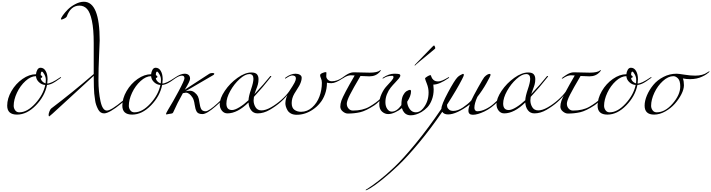

<svg xmlns="http://www.w3.org/2000/svg" viewBox="-20 -1288 8106 2188"><path d="M450 -400 444 -402Q444 -381 460.5 -362.5Q477 -344 500 -338Q502 -351 502 -371Q502 -376 502 -382Q502 -410 485 -441Q468 -472 458 -472Q444 -472 444 -432Q450 -430 456 -424Q462 -418 462 -413Q462 -408 457 -404Q452 -400 450 -400ZM496 -320Q456 -322 424.5 -351Q393 -380 390 -420Q331 -420 270.5 -365Q210 -310 173 -231Q136 -152 136 -82Q136 -55 152.5 -31.5Q169 -8 200 -8Q290 -8 381.5 -108Q473 -208 496 -320ZM585 -342Q550 -323 516 -320Q491 -192 388.5 -87Q286 18 174 18Q62 18 62 -84Q62 -166 110.5 -250Q159 -334 236 -388Q313 -442 390 -442Q392 -467 405 -491.5Q418 -516 442 -516Q479 -516 500.5 -479Q522 -442 522 -384Q522 -368 518 -336Q563 -336 662 -404Q671 -410 673.5 -410Q676 -410 676 -406Q676 -402 669.5 -398Q663 -394 644.5 -380.5Q626 -367 614.5 -359.5Q603 -352 585 -342Z M1166 4Q1122 4 1098 -42Q1070 -96 1064 -144.5Q1058 -193 1054 -221Q1051 -250 1050 -294Q1048 -383 1048 -424Q827 -222 686.5 -92Q546 38 542 38Q534 38 534 21.5Q534 5 543.5 -19Q553 -43 564 -52Q807 -236 1048 -444V-798Q1048 -954 1027.5 -1051Q1007 -1148 972 -1186Q937 -1224 886 -1224Q785 -1224 740 -1098Q736 -1089 714 -1077.5Q692 -1066 683 -1066Q674 -1066 674 -1068Q674 -1082 696.5 -1114Q719 -1146 753.5 -1180.5Q788 -1215 838.5 -1241.5Q889 -1268 936 -1268Q1116 -1268 1116 -826Q1116 -804 1109 -654Q1102 -504 1102 -373.5Q1102 -243 1125 -135.5Q1148 -28 1198 -28Q1245 -28 1382 -142Q1449 -201 1480 -248Q1484 -254 1488 -254Q1492 -254 1492 -251Q1492 -248 1490 -244Q1427 -162 1362 -108Q1225 4 1166 4Z M1762 -400 1756 -402Q1756 -381 1772.5 -362.5Q1789 -344 1812 -338Q1814 -351 1814 -371Q1814 -376 1814 -382Q1814 -410 1797 -441Q1780 -472 1770 -472Q1756 -472 1756 -432Q1762 -430 1768 -424Q1774 -418 1774 -413Q1774 -408 1769 -404Q1764 -400 1762 -400ZM1808 -320Q1768 -322 1736.5 -351Q1705 -380 1702 -420Q1643 -420 1582.5 -365Q1522 -310 1485 -231Q1448 -152 1448 -82Q1448 -55 1464.5 -31.5Q1481 -8 1512 -8Q1602 -8 1693.5 -108Q1785 -208 1808 -320ZM1897 -342Q1862 -323 1828 -320Q1803 -192 1700.5 -87Q1598 18 1486 18Q1374 18 1374 -84Q1374 -166 1422.5 -250Q1471 -334 1548 -388Q1625 -442 1702 -442Q1704 -467 1717 -491.5Q1730 -516 1754 -516Q1791 -516 1812.5 -479Q1834 -442 1834 -384Q1834 -368 1830 -336Q1875 -336 1974 -404Q1983 -410 1985.5 -410Q1988 -410 1988 -406Q1988 -402 1981.5 -398Q1975 -394 1956.5 -380.5Q1938 -367 1926.5 -359.5Q1915 -352 1897 -342Z M2084 -448Q2113 -448 2129.5 -433.5Q2146 -419 2146 -391Q2146 -363 2086 -266L2366 -448Q2379 -456 2400.5 -456Q2422 -456 2422 -447.5Q2422 -439 2410 -432Q2333 -386 2094 -248Q2118 -254 2145.5 -254Q2173 -254 2198.5 -233.5Q2224 -213 2235.5 -190Q2247 -167 2253 -119.5Q2259 -72 2272.5 -46Q2286 -20 2323 -20Q2360 -20 2460.5 -112.5Q2561 -205 2590 -248Q2594 -254 2598 -254Q2602 -254 2602 -251Q2602 -248 2600 -244Q2539 -165 2437.5 -76.5Q2336 12 2286.5 12Q2237 12 2221 -16.5Q2205 -45 2198 -97Q2191 -149 2174 -176Q2138 -232 2098 -232Q2094 -232 2064 -226Q2001 -115 1952 -4Q1947 5 1930 7Q1913 9 1908 10Q1904 10 1898 12Q1884 16 1878 16Q1872 16 1872 12Q1872 1 1898 -42Q1950 -126 2016 -249.5Q2082 -373 2082 -396Q2082 -426 2054 -426Q2024 -426 1982 -398Q1973 -392 1970.5 -392Q1968 -392 1968 -396Q1968 -400 1974 -404Q2038 -448 2084 -448Z M2812 -120Q2685 4 2572 4Q2533 4 2508.5 -27Q2484 -58 2484 -100Q2484 -167 2542 -253Q2600 -339 2686 -400.5Q2772 -462 2844 -462Q2891 -462 2908.5 -441Q2926 -420 2926 -386Q2926 -352 2918.5 -325Q2911 -298 2898 -266Q2885 -234 2880 -216Q2986 -328 3056 -416Q3058 -422 3064 -422Q3070 -422 3072 -420Q3072 -416 3070 -414Q2977 -295 2874 -184Q2870 -160 2870 -144Q2870 -102 2892 -66Q2914 -30 2960 -30Q3006 -30 3066.5 -64Q3127 -98 3186 -150Q3245 -202 3276 -248Q3280 -254 3284 -254Q3288 -254 3288 -251Q3288 -248 3286 -244Q3232 -172 3178.5 -125Q3125 -78 3055 -37Q2985 4 2916 4Q2869 4 2842 -31.5Q2815 -67 2812 -120ZM2812 -146Q2814 -192 2841 -270.5Q2868 -349 2868 -390Q2868 -444 2822 -444Q2774 -444 2711.5 -388Q2649 -332 2604.5 -252Q2560 -172 2560 -108Q2560 -34 2624 -34Q2656 -34 2708 -65.5Q2760 -97 2812 -146Z M3700 -460 3698 -418Q3698 -399 3715.5 -380.5Q3733 -362 3762 -362Q3822 -362 3882 -404Q3891 -410 3893.5 -410Q3896 -410 3896 -406Q3896 -402 3890 -398Q3806 -340 3756 -340Q3727 -340 3706 -346Q3706 -277 3684 -216Q3662 -155 3626 -113Q3592 -71 3546 -40Q3458 20 3362 20Q3323 20 3296 6Q3268 -10 3256 -32Q3232 -74 3232 -112Q3232 -169 3276 -248Q3322 -317 3337 -346.5Q3352 -376 3352 -393.5Q3352 -411 3341.5 -419.5Q3331 -428 3309 -428Q3287 -428 3242 -398Q3233 -392 3230.5 -392Q3228 -392 3228 -396Q3228 -400 3234 -404Q3293 -448 3348 -448Q3376 -448 3397 -436Q3418 -424 3418 -401Q3418 -378 3408.5 -352Q3399 -326 3389 -309Q3379 -292 3359.5 -261Q3340 -230 3334 -220Q3304 -168 3304 -113.5Q3304 -59 3335.5 -36.5Q3367 -14 3410 -14Q3482 -14 3537.5 -64Q3593 -114 3620.5 -188.5Q3648 -263 3648 -344Q3648 -373 3638 -394.5Q3628 -416 3628 -430.5Q3628 -445 3653 -455.5Q3678 -466 3689 -466Q3700 -466 3700 -460Z M4012 -464 4192 -460Q4280 -460 4311 -486Q4316 -490 4318 -490Q4320 -490 4320 -486.5Q4320 -483 4308 -469Q4264 -418 4190 -418Q4164 -418 4088 -422Q4004 -280 3968 -209Q3932 -138 3932 -106Q3932 -74 3952 -51Q3972 -28 4002 -28Q4114 -28 4190.5 -72.5Q4267 -117 4316 -164.5Q4365 -212 4388 -246Q4392 -252 4396 -252Q4400 -252 4400 -249Q4400 -246 4398 -242Q4355 -185 4311.5 -143.5Q4268 -102 4250 -90Q4150 -24 4083.5 -9Q4017 6 3944 6Q3915 6 3886.5 -17.5Q3858 -41 3858 -72.5Q3858 -104 3870 -140Q3894 -208 4022 -428Q4002 -430 3978 -430Q3937 -430 3886 -394Q3882 -392 3878 -392Q3874 -392 3874 -396Q3874 -400 3922 -432Q3970 -464 4012 -464Z M4450 -424Q4392 -424 4354 -398Q4345 -392 4342.5 -392Q4340 -392 4340 -396Q4340 -400 4346 -404Q4412 -448 4472 -448Q4512 -448 4527 -444Q4542 -440 4542 -427Q4542 -414 4524.5 -392.5Q4507 -371 4482 -345.5Q4457 -320 4432 -289Q4407 -258 4389.5 -214.5Q4372 -171 4372 -124Q4372 -77 4393 -46.5Q4414 -16 4444 -16Q4502 -16 4554 -90Q4554 -166 4575 -204Q4593 -236 4608 -246Q4638 -264 4651 -264Q4664 -264 4664 -246Q4664 -195 4620 -128Q4622 -84 4648.5 -46Q4675 -8 4719.5 -8Q4764 -8 4800 -51Q4864 -127 4864 -234Q4864 -285 4844 -335Q4824 -385 4824 -394Q4824 -401 4849 -416.5Q4874 -432 4886 -432Q4891 -432 4895.5 -414Q4900 -396 4919 -378Q4938 -360 4974.5 -360Q5011 -360 5084 -404Q5093 -410 5095.5 -410Q5098 -410 5098 -406Q5098 -402 5092 -398Q4986 -324 4918 -324Q4922 -292 4922 -270Q4922 -205 4901.5 -151.5Q4881 -98 4851 -66Q4820 -34 4784 -12Q4719 26 4660 26Q4601 26 4572 -26Q4567 -34 4560 -56Q4527 -29 4484 -8.5Q4441 12 4403.5 12Q4366 12 4334 -15.5Q4302 -43 4302 -102Q4302 -161 4327.5 -216Q4353 -271 4383 -303Q4413 -335 4438.5 -364Q4464 -393 4464 -408.5Q4464 -424 4450 -424ZM4710 -552 4904 -752Q4922 -770 4926 -770Q4930 -770 4935 -758.5Q4940 -747 4940 -740Q4940 -733 4932 -728Q4891 -692 4826.5 -640.5Q4762 -589 4718 -550Q4714 -542 4709 -542Q4704 -542 4704 -544Z M5226 -432 5254 -446Q5262 -446 5264 -443.5Q5266 -441 5266 -433Q5266 -424 5244 -382Q5188 -272 5074 -94Q5074 -81 5076.5 -68.5Q5079 -56 5096.5 -40Q5114 -24 5146 -24Q5197 -24 5255 -63Q5313 -102 5350 -142Q5372 -190 5428 -290.5Q5484 -391 5498 -408Q5533 -446 5562 -446Q5570 -446 5570 -434Q5570 -422 5523.5 -339.5Q5477 -257 5420 -184Q5386 -110 5386 -58Q5386 -42 5395 -31Q5404 -20 5418 -20Q5463 -20 5513 -44Q5563 -68 5602.5 -102.5Q5642 -137 5675 -171.5Q5708 -206 5728.5 -230Q5749 -254 5752.5 -254Q5756 -254 5756 -248Q5756 -242 5654 -132Q5581 -56 5501 -18Q5421 20 5369.5 20Q5318 20 5318 -26Q5318 -56 5334 -98Q5182 16 5086 16Q5039 16 5020 -14Q4889 178 4754 340Q4619 502 4518.5 597.5Q4418 693 4333 760.5Q4248 828 4203.5 854Q4159 880 4152.5 880Q4146 880 4146 877.5Q4146 875 4183.5 852Q4221 829 4299.5 768Q4378 707 4476.5 613.5Q4575 520 4718.5 345.5Q4862 171 5010 -48Q5010 -94 5085 -234Q5160 -374 5194 -408Q5210 -424 5226 -432Z M5966 -120Q5839 4 5726 4Q5687 4 5662.5 -27Q5638 -58 5638 -100Q5638 -167 5696 -253Q5754 -339 5840 -400.5Q5926 -462 5998 -462Q6045 -462 6062.5 -441Q6080 -420 6080 -386Q6080 -352 6072.5 -325Q6065 -298 6052 -266Q6039 -234 6034 -216Q6140 -328 6210 -416Q6212 -422 6218 -422Q6224 -422 6226 -420Q6226 -416 6224 -414Q6131 -295 6028 -184Q6024 -160 6024 -144Q6024 -102 6046 -66Q6068 -30 6114 -30Q6160 -30 6220.5 -64Q6281 -98 6340 -150Q6399 -202 6430 -248Q6434 -254 6438 -254Q6442 -254 6442 -251Q6442 -248 6440 -244Q6386 -172 6332.5 -125Q6279 -78 6209 -37Q6139 4 6070 4Q6023 4 5996 -31.5Q5969 -67 5966 -120ZM5966 -146Q5968 -192 5995 -270.5Q6022 -349 6022 -390Q6022 -444 5976 -444Q5928 -444 5865.5 -388Q5803 -332 5758.5 -252Q5714 -172 5714 -108Q5714 -34 5778 -34Q5810 -34 5862 -65.5Q5914 -97 5966 -146Z M6520 -464 6700 -460Q6788 -460 6819 -486Q6824 -490 6826 -490Q6828 -490 6828 -486.5Q6828 -483 6816 -469Q6772 -418 6698 -418Q6672 -418 6596 -422Q6512 -280 6476 -209Q6440 -138 6440 -106Q6440 -74 6460 -51Q6480 -28 6510 -28Q6622 -28 6698.5 -72.5Q6775 -117 6824 -164.5Q6873 -212 6896 -246Q6900 -252 6904 -252Q6908 -252 6908 -249Q6908 -246 6906 -242Q6863 -185 6819.5 -143.5Q6776 -102 6758 -90Q6658 -24 6591.5 -9Q6525 6 6452 6Q6423 6 6394.5 -17.5Q6366 -41 6366 -72.5Q6366 -104 6378 -140Q6402 -208 6530 -428Q6510 -430 6486 -430Q6445 -430 6394 -394Q6390 -392 6386 -392Q6382 -392 6382 -396Q6382 -400 6430 -432Q6478 -464 6520 -464Z M7178 -400 7172 -402Q7172 -381 7188.5 -362.5Q7205 -344 7228 -338Q7230 -351 7230 -371Q7230 -376 7230 -382Q7230 -410 7213 -441Q7196 -472 7186 -472Q7172 -472 7172 -432Q7178 -430 7184 -424Q7190 -418 7190 -413Q7190 -408 7185 -404Q7180 -400 7178 -400ZM7224 -320Q7184 -322 7152.5 -351Q7121 -380 7118 -420Q7059 -420 6998.5 -365Q6938 -310 6901 -231Q6864 -152 6864 -82Q6864 -55 6880.5 -31.5Q6897 -8 6928 -8Q7018 -8 7109.5 -108Q7201 -208 7224 -320ZM7313 -342Q7278 -323 7244 -320Q7219 -192 7116.5 -87Q7014 18 6902 18Q6790 18 6790 -84Q6790 -166 6838.5 -250Q6887 -334 6964 -388Q7041 -442 7118 -442Q7120 -467 7133 -491.5Q7146 -516 7170 -516Q7207 -516 7228.5 -479Q7250 -442 7250 -384Q7250 -368 7246 -336Q7291 -336 7390 -404Q7399 -410 7401.5 -410Q7404 -410 7404 -406Q7404 -402 7397.5 -398Q7391 -394 7372.5 -380.5Q7354 -367 7342.5 -359.5Q7331 -352 7313 -342Z M7762 -394Q7774 -362 7774 -316.5Q7774 -271 7745 -214Q7716 -157 7670.5 -105.5Q7625 -54 7561 -18Q7497 18 7434 18Q7326 18 7326 -84Q7326 -139 7352.5 -201.5Q7379 -264 7424.5 -319.5Q7470 -375 7540.5 -411.5Q7611 -448 7690 -448Q7712 -448 7780 -437Q7848 -426 7902 -426Q7990 -426 8042 -464L8062 -476Q8066 -476 8066 -473.5Q8066 -471 8057 -462.5Q8048 -454 8029 -441Q8010 -428 7984 -416Q7924 -386 7842 -386Q7805 -386 7762 -394ZM7654 -420Q7595 -420 7534.5 -365Q7474 -310 7437 -231Q7400 -152 7400 -82Q7400 -55 7416.5 -31.5Q7433 -8 7464 -8Q7559 -8 7645.5 -108Q7732 -208 7732 -302Q7732 -368 7706.5 -394Q7681 -420 7654 -420Z"/></svg>

Font: Miama
Style: Regular
Weight: 400
Italic angle: 16.5°
Designer: Linus Romer
Foundry: Linus Romer
Version: 0.32